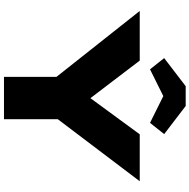

<svg xmlns="http://www.w3.org/2000/svg" viewBox="-14 -964 977 990"><g transform="rotate(90 475.0 -468.5)"><path d="M376 0V-320L393 -249L36 -700H292L554 -356H420L672 -700H914L587 -268L594 -328V0ZM337 -753 279 -826 424 -937H526L671 -826L613 -753L460 -829H490Z"/></g></svg>

Font: Lexend Tera Black
Style: Regular
Weight: 900
Version: Version 1.007